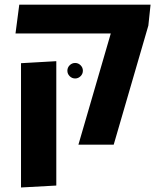

<svg xmlns="http://www.w3.org/2000/svg" viewBox="-20 -623 694 827"><path d="M317.8 0 457.2 -479H46.8L63 -602.8H628.5L619 -512.8L469.8 0ZM70.5 184.5V-350.8L222.5 -359.5V176.2ZM303.8 -285Q290 -285 280.1 -294.9Q270.2 -304.8 270.2 -318.5Q270.2 -332 280.1 -341.9Q290 -351.8 303.8 -351.8Q317.2 -351.8 327.1 -341.9Q337 -332 337 -318.5Q337 -304.8 327.1 -294.9Q317.2 -285 303.8 -285Z"/></svg>

Font: Noto Sans Hebrew Light
Style: Regular
Weight: 100
Version: Version 3.000